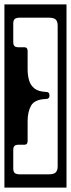

<svg xmlns="http://www.w3.org/2000/svg" viewBox="-40 -727 321 869"><path d="M-20 -707H261V122H-20ZM71 -72H45Q30 -72 25 -66Q20 -60 20 -48V36Q20 49.5 26.5 55.8Q33 62 50 62H181Q203.5 62 212.2 53.2Q221 44.5 221 26V-611Q221 -630 212.2 -638.5Q203.5 -647 181 -647H50Q33 -647 26.5 -640.8Q20 -634.5 20 -621V-537Q20 -525 25 -519Q30 -513 45 -513H71Q85 -513 85 -496V-413Q85 -386.5 91.5 -363.8Q98 -341 115.8 -326.8Q133.5 -312.5 168 -311Q184 -311 184 -295Q184 -279 168 -279Q116.5 -277 100.8 -249Q85 -221 85 -179V-89Q85 -72 71 -72Z"/></svg>

Font: Honk Rounded
Style: Regular
Weight: 400
Designer: Noopur Datye & Yesha Goshar
Foundry: Ek Type
Version: Version 1.000